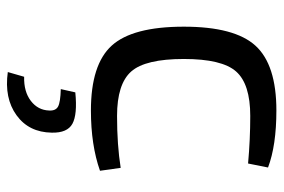

<svg xmlns="http://www.w3.org/2000/svg" viewBox="-146 -392 782 529"><g transform="rotate(90 244.5 -128.0)"><path d="M285 -499Q381 -499 442 -476L431 -421Q365 -427 300 -427Q212 -427 177.5 -388Q143 -349 143 -244Q143 -138 177.5 -99Q212 -60 300 -60Q380 -60 443 -70L451 -13Q380 12 285 12Q158 12 106 -45.5Q54 -103 54 -244Q54 -384 106.5 -441.5Q159 -499 285 -499ZM226 95 235 55Q296 49 321.5 63Q347 77 346 120Q345 183 298 217Q251 251 179 241L192 196Q233 197 258.5 177.5Q284 158 285 127Q286 109 274 102.5Q262 96 226 95Z"/></g></svg>

Font: Exo 2
Style: Regular
Weight: 400
Designer: Natanael Gama
Version: Version 1.001;PS 001.001;hotconv 1.0.70;makeotf.lib2.5.58329